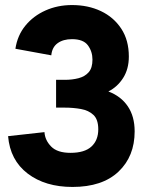

<svg xmlns="http://www.w3.org/2000/svg" viewBox="-20 -730 599 760"><path d="M12 -191 156 -207Q158 -175 182.5 -150Q207 -125 259 -125Q315 -125 342 -150Q369 -175 369 -218Q369 -257 350 -275Q331 -293 300.5 -298.5Q270 -304 236 -304H202V-414H237Q266 -414 291 -420.5Q316 -427 331 -444Q346 -461 346 -494Q346 -526 328 -550.5Q310 -575 265 -575Q230 -575 208 -559Q186 -543 183 -511L41 -537Q49 -590 80.5 -628.5Q112 -667 160 -688.5Q208 -710 265 -710Q329 -710 379.5 -686Q430 -662 460 -616.5Q490 -571 490 -506Q490 -457 467.5 -421.5Q445 -386 409 -368Q459 -349 486 -309Q513 -269 513 -210Q513 -111 449 -50.5Q385 10 267 10Q159 10 89.5 -43Q20 -96 12 -191Z"/></svg>

Font: Haskoy ExtraBold
Style: Regular
Weight: 800
Designer: Ertekin Erdin
Foundry: Ertekin Erdin
Version: Version 2.000; ttfautohint (v1.8.4.7-5d5b)